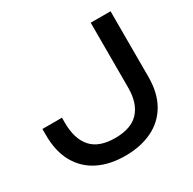

<svg xmlns="http://www.w3.org/2000/svg" viewBox="-166 -921 1111 1106"><g transform="rotate(-30 389.5 -368.0)"><path d="M155 -359V-326Q155 -218 205.5 -161Q256 -104 363 -104Q470 -104 521 -159.5Q572 -215 572 -318V-750H704V-313Q704 -207 661.5 -133.5Q619 -60 542 -23Q465 14 363 14Q261 14 185 -23.5Q109 -61 67 -135.5Q25 -210 25 -318V-359Z"/></g></svg>

Font: Unbounded Variable
Style: Regular
Weight: 400
Designer: Luke Prowse, Jean-Baptiste Morizot, Fátima Lázaro, Florian Runge
Foundry: NaN
Version: Version 1.600;FEAKit 1.0